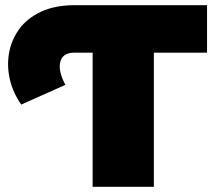

<svg xmlns="http://www.w3.org/2000/svg" viewBox="-20 -720 822 740"><path d="M337 0V-517H265Q243 -517 229.5 -507.5Q216 -498 212 -480.5Q208 -463 213 -441Q218 -419 232 -393L62 -317Q30 -362 18 -414Q6 -466 15 -516.5Q24 -567 54.5 -608.5Q85 -650 138.5 -675Q192 -700 269 -700H778V-517H573V0Z"/></svg>

Font: Montserrat Thin Black
Style: Regular
Weight: 900
Version: Version 9.000